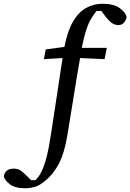

<svg xmlns="http://www.w3.org/2000/svg" viewBox="-187 -762 692 1019"><path d="M-55 237Q-109 237 -136.5 214.5Q-164 192 -167 173Q-164 156 -151.5 144.5Q-139 133 -115 133Q-92 133 -77.5 143Q-63 153 -39 177L-22 194H2Q10 185 18 174.5Q26 164 33 149Q48 119 60.5 70.5Q73 22 85 -59Q99 -154 115 -255.5Q131 -357 145 -454L46 -448L56 -500L155 -513Q171 -597 200.5 -647.5Q230 -698 270.5 -720Q311 -742 356 -742Q418 -742 449 -718.5Q480 -695 485 -672Q482 -655 471 -642Q460 -629 442 -629Q422 -629 406 -640.5Q390 -652 373 -674L351 -704H325Q306 -679 293 -656Q280 -633 269.5 -600Q259 -567 247 -508H380L368 -448L238 -454Q221 -357 205 -255.5Q189 -154 173 -59Q163 3 150.5 43.5Q138 84 123.5 110.5Q109 137 93 157Q69 187 34 212Q-1 237 -55 237Z"/></svg>

Font: Source Serif 4 Caption
Style: Italic
Weight: 400
Italic angle: -12°
Designer: Frank Grießhammer
Foundry: Adobe Systems Incorporated
Version: Version 4.004;hotconv 1.0.117;makeotfexe 2.5.65602